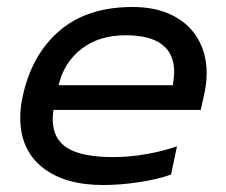

<svg xmlns="http://www.w3.org/2000/svg" viewBox="-20 -515 648 550"><path d="M38 -178Q38 -208 45 -239Q71 -359 150.5 -427Q230 -495 360 -495Q427 -495 475 -470.5Q523 -446 547.5 -403Q572 -360 572 -306Q572 -279 566 -250L555 -200H133Q131 -182 131 -174Q131 -117 173 -91Q215 -65 304 -65Q350 -65 399 -73.5Q448 -82 487 -96L470 -15Q435 -2 380.5 6.5Q326 15 275 15Q165 15 101.5 -35.5Q38 -86 38 -178ZM475 -271Q479 -297 479 -308Q479 -414 340 -414Q264 -414 213.5 -375Q163 -336 148 -271Z"/></svg>

Font: Prompt
Style: Italic
Weight: 400
Italic angle: -12°
Designer: Katatrad Team
Foundry: CadsonDemak
Version: Version 1.001